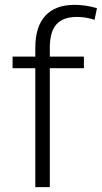

<svg xmlns="http://www.w3.org/2000/svg" viewBox="-20 -774 421 794"><path d="M126 -576Q126 -664 167.5 -709Q209 -754 289 -754Q310 -754 334.5 -750.5Q359 -747 381 -740L371 -692Q353 -698 335 -701Q317 -704 299 -704Q240 -704 213 -673Q186 -642 186 -576V0H126ZM32 -540H327V-492H32Z"/></svg>

Font: Pathway Extreme 28pt ExtraLight
Style: Regular
Weight: 250
Designer: Eduardo Rodriguez Tunni
Foundry: Eduardo Rodriguez Tunni
Version: Version 1.001;gftools[0.9.26]